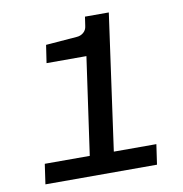

<svg xmlns="http://www.w3.org/2000/svg" viewBox="-79 -774 808 849"><g transform="rotate(-10 325.0 -350.0)"><path d="M57 0 70 -90H272L334 -527H155L167 -607L306 -618Q324 -619 337 -630Q350 -641 352 -659L358 -700H465L380 -90H571L558 0Z"/></g></svg>

Font: Host Grotesk Medium
Style: Italic
Weight: 500
Italic angle: -8°
Designer: Doğukan Karapınar based on Poppins by Indian Type Foundry, Jonny Pinhorn
Foundry: Element Type
Version: Version 1.001; ttfautohint (v1.8.4.7-5d5b)